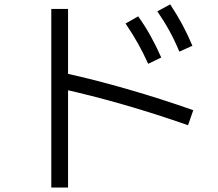

<svg xmlns="http://www.w3.org/2000/svg" viewBox="-20 -795 978 861"><path d="M598.6 -600.1C614.9 -571.1 630.2 -540.7 644.5 -508.8L703.1 -537.1C687.5 -572.3 671.5 -604.5 655.3 -633.8C639 -663.1 620.4 -692.4 599.6 -721.7L543 -689.5C563.8 -658.9 582.4 -629.1 598.6 -600.1ZM739.7 -656.7C755.7 -627.8 770.5 -596.7 784.2 -563.5L842.8 -589.8C829.1 -622.4 814.5 -653.3 798.8 -682.6C783.2 -711.9 764.6 -742.8 743.2 -775.4L685.5 -744.1C705.7 -714.8 723.8 -685.7 739.7 -656.7ZM532.7 -326.2C630 -298.2 726.9 -267.3 823.2 -233.4L846.7 -300.8C751 -334.6 653.5 -365.9 554.2 -394.5C454.9 -423.2 360.7 -447.3 271.5 -466.8L252.9 -397.5C342.1 -377.9 435.4 -354.2 532.7 -326.2ZM210 -754.9V45.9H285.2V-754.9Z"/></svg>

Font: Pretendard Variable
Style: Regular
Weight: 400
Designer: Base glyphs from Inter by Rasmus Andersson; Hangeul glyphs from Noto Sans CJK(Source Han Sans) by Jang Soo-young and Kan
Foundry: Kil Hyung-jin
Version: Version 1.309;Glyphs 3.2 (3225)